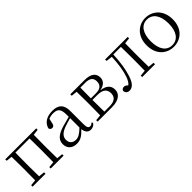

<svg xmlns="http://www.w3.org/2000/svg" viewBox="217 -1527 2543 2543"><g transform="rotate(-45 1488.0 -256.0)"><path d="M45 -485 128 -476 130 -285V-227L128 -35L45 -27V0H287V-27L203 -36L201 -227V-285L203 -480H468L470 -285V-227L468 -35L385 -27V0H626V-27L542 -36L540 -227V-285L542 -475L625 -485V-512H45Z M1127 13C1162 13 1191 -2 1211 -33L1196 -49C1180 -32 1168 -26 1151 -26C1122 -26 1107 -45 1107 -111V-354C1107 -476 1051 -526 939 -526C832 -526 760 -479 739 -398C743 -377 757 -365 779 -365C802 -365 817 -376 822 -407L838 -478C867 -490 895 -495 922 -495C1002 -495 1038 -466 1038 -354V-316C993 -305 944 -292 900 -279C772 -241 725 -190 725 -114C725 -31 785 14 862 14C934 14 979 -18 1040 -83C1047 -23 1074 13 1127 13ZM1038 -115C972 -52 934 -32 892 -32C834 -32 796 -64 796 -126C796 -179 828 -221 914 -253C951 -266 995 -279 1038 -291Z M1345 0H1531C1675 0 1728 -66 1728 -135C1728 -207 1685 -256 1580 -268C1675 -286 1703 -335 1703 -388C1703 -463 1651 -512 1529 -512H1263V-485L1346 -476L1348 -285V-227L1346 -35L1263 -27V0ZM1420 -480H1511C1599 -480 1634 -446 1634 -384C1634 -314 1594 -281 1508 -281H1418ZM1418 -252H1510C1617 -252 1656 -207 1656 -139C1656 -70 1612 -31 1517 -31H1420L1418 -227Z M2180 0H2338V-27L2255 -36C2254 -91 2253 -173 2253 -227V-285C2253 -338 2254 -420 2255 -476L2338 -485V-512H1915V-485L2003 -474C1998 -344 1981 -233 1950 -146C1933 -100 1916 -72 1890 -52C1871 -71 1855 -81 1835 -81C1813 -81 1799 -71 1790 -51C1790 -13 1817 10 1854 10C1907 10 1953 -31 1985 -135C2015 -226 2033 -345 2039 -482H2181L2183 -285V-227L2181 -35L2098 -27V0Z M2680 14C2807 14 2926 -74 2926 -255C2926 -435 2805 -526 2680 -526C2556 -526 2436 -435 2436 -255C2436 -75 2554 14 2680 14ZM2680 -16C2577 -16 2513 -101 2513 -254C2513 -407 2577 -495 2680 -495C2783 -495 2848 -407 2848 -254C2848 -101 2783 -16 2680 -16Z"/></g></svg>

Font: Noto Serif CJK HK Light
Style: Regular
Weight: 300
Designer: Ryoko NISHIZUKA 西塚涼子 (kana & ideographs); Frank Grießhammer (Latin, Greek & Cyrillic); Wenlong ZHANG 张文龙 (bopomofo); San
Foundry: Adobe
Version: Version 2.001;hotconv 1.1.0;makeotfexe 2.6.0